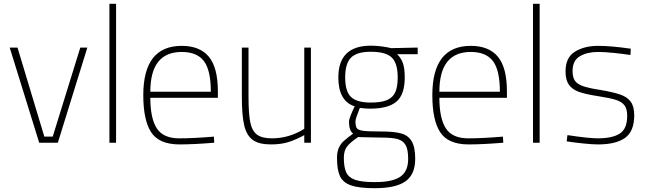

<svg xmlns="http://www.w3.org/2000/svg" viewBox="-20 -750 3402 1009"><path d="M31 -500H72L213 -32H257L402 -500H439L284 0H186Z M555 -730H590V0H555Z M733 -250Q733 -509 935 -509Q1030 -509 1077.5 -452Q1125 -395 1125 -269V-236H770Q770 -128 804 -75.5Q838 -23 922 -23Q996 -23 1104 -32L1106 0Q998 9 921 9Q815 8 774 -55.5Q733 -119 733 -250ZM1088 -268Q1088 -381 1051.5 -429Q1015 -477 935 -477Q770 -477 770 -268Z M1251 -240V-500H1286V-242Q1286 -154 1295 -108.5Q1304 -63 1330 -43Q1356 -23 1409 -23Q1499 -23 1579 -73V-500H1614V0H1579V-40Q1542 -19 1501 -5Q1460 9 1404 9Q1341 9 1308.5 -14.5Q1276 -38 1263.5 -90.5Q1251 -143 1251 -240Z M1751 80Q1751 48 1760.5 27Q1770 6 1786.5 -9Q1803 -24 1836 -48Q1814 -62 1814 -113Q1814 -121 1823.5 -145Q1833 -169 1844 -191Q1758 -219 1758 -343Q1758 -510 1929 -510Q1956 -510 1986.5 -506Q2017 -502 2035 -497L2175 -500V-465H2067Q2087 -446 2097 -419Q2107 -392 2107 -343Q2107 -253 2063.5 -216Q2020 -179 1925 -179Q1915 -179 1899 -180Q1883 -181 1871 -183Q1848 -126 1848 -113Q1848 -86 1855.5 -76Q1863 -66 1889.5 -62.5Q1916 -59 1985 -59Q2052 -59 2089 -48.5Q2126 -38 2144 -7Q2162 24 2162 85Q2162 166 2111.5 202.5Q2061 239 1949 239Q1866 239 1824 224Q1782 209 1766.5 175.5Q1751 142 1751 80ZM2070 -343Q2070 -418 2038.5 -448Q2007 -478 1928 -478Q1856 -478 1825 -447.5Q1794 -417 1794 -343Q1794 -269 1825 -240Q1856 -211 1928 -211Q1982 -211 2012.5 -223.5Q2043 -236 2056.5 -264Q2070 -292 2070 -343ZM2125 85Q2125 35 2111 11.5Q2097 -12 2068 -19.5Q2039 -27 1983 -27L1884 -29Q1876 -30 1862 -30Q1817 1 1802 22.5Q1787 44 1787 79Q1787 129 1799.5 156Q1812 183 1846.5 195Q1881 207 1950 207Q2043 207 2084 178.5Q2125 150 2125 85Z M2252 -250Q2252 -509 2454 -509Q2549 -509 2596.5 -452Q2644 -395 2644 -269V-236H2289Q2289 -128 2323 -75.5Q2357 -23 2441 -23Q2515 -23 2623 -32L2625 0Q2517 9 2440 9Q2334 8 2293 -55.5Q2252 -119 2252 -250ZM2607 -268Q2607 -381 2570.5 -429Q2534 -477 2454 -477Q2289 -477 2289 -268Z M2781 -730H2816V0H2781Z M2958 -7 2962 -40Q3074 -23 3121 -23Q3198 -23 3237 -48Q3276 -73 3276 -141Q3276 -177 3262 -196Q3248 -215 3217 -225Q3186 -235 3121 -245Q3056 -255 3021.5 -267.5Q2987 -280 2969.5 -305Q2952 -330 2952 -375Q2952 -448 3001.5 -478.5Q3051 -509 3123 -509Q3192 -509 3295 -494L3293 -461Q3254 -467 3205.5 -472Q3157 -477 3123 -477Q3066 -477 3027.5 -454.5Q2989 -432 2989 -377Q2989 -345 3000.5 -327Q3012 -309 3042 -298Q3072 -287 3131 -278Q3203 -266 3240 -253Q3277 -240 3295 -215Q3313 -190 3313 -144Q3313 -60 3265 -25.5Q3217 9 3123 9Q3094 9 3046 4Q2998 -1 2958 -7Z"/></svg>

Font: Cairo ExtraLight
Style: Regular
Weight: 275
Designer: Mohamed Gaber, Accademia di Belle Arti di Urbino and others
Foundry: Kief Type Foundry, Accademia di Belle Arti di Urbino and others
Version: Version 3.011